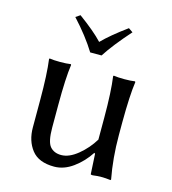

<svg xmlns="http://www.w3.org/2000/svg" viewBox="-100 -728 737 821"><g transform="rotate(15 268.5 -317.5)"><path d="M236.8 -502Q198.7 -564 136.2 -631.8L155.8 -645Q226.6 -593.3 262.2 -555.2Q300.3 -594.2 370.1 -645L389.2 -631.8Q322.3 -556.6 287.1 -502ZM365.2 -91.8Q337.4 -48.8 297.1 -19.5Q256.8 9.8 213.9 9.8Q145 9.8 114 -30Q83 -69.8 83 -128.9V-249Q83 -365.2 74.2 -429.2L76.2 -432.1Q94.2 -429.2 123 -429.2Q151.9 -429.2 169.9 -432.1L171.9 -429.2Q163.1 -369.1 163.1 -249V-149.9Q163.1 -86.9 180.7 -66.4Q198.2 -45.9 230 -45.9Q265.1 -45.9 303.5 -77.4Q341.8 -108.9 367.2 -150.9V-249Q367.2 -362.8 357.9 -429.2L359.9 -432.1Q377.9 -429.2 407 -429.2Q436 -429.2 454.1 -432.1L456.1 -429.2Q447.3 -369.1 446.8 -249V-191.9Q446.8 -90.8 463.9 0L461.9 2.9Q441.9 0 417.5 0Q405.8 0 382.8 2.9Q374 2.9 374 0L369.1 -88.9Z"/></g></svg>

Font: Biolilbert
Style: Regular
Weight: 400
Designer: Philipp H. Poll
Foundry: Philipp H. Poll
Version: Version 1.1.0